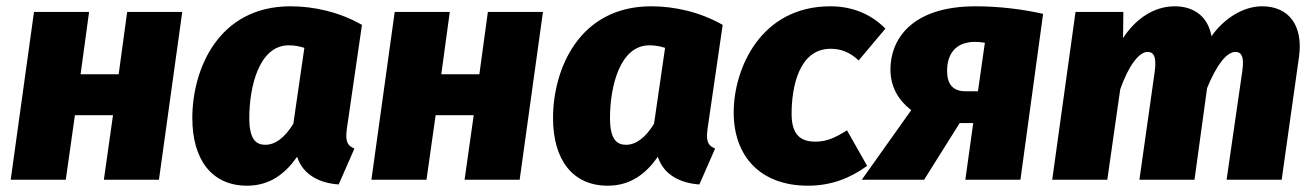

<svg xmlns="http://www.w3.org/2000/svg" viewBox="-20 -571 4175 610"><path d="M310 0H485L559 -533H384L357 -335H236L263 -533H88L14 0H189L218 -205H339Z M903 -551C673 -551 591 -350 591 -196C591 -65 652 19 765 19C838 19 887 -20 924 -73C942 -16 995 11 1056 15L1106 -99C1079 -110 1078 -128 1082 -162L1130 -492C1058 -533 977 -551 903 -551ZM897 -427C917 -427 930 -424 947 -419L912 -178C885 -134 855 -111 823 -111C795 -111 772 -126 772 -196C772 -295 803 -427 897 -427Z M1456 0H1631L1705 -533H1530L1503 -335H1382L1409 -533H1234L1160 0H1335L1364 -205H1485Z M2049 -551C1819 -551 1737 -350 1737 -196C1737 -65 1798 19 1911 19C1984 19 2033 -20 2070 -73C2088 -16 2141 11 2202 15L2252 -99C2225 -110 2224 -128 2228 -162L2276 -492C2204 -533 2123 -551 2049 -551ZM2043 -427C2063 -427 2076 -424 2093 -419L2058 -178C2031 -134 2001 -111 1969 -111C1941 -111 1918 -126 1918 -196C1918 -295 1949 -427 2043 -427Z M2618 -551C2396 -551 2311 -352 2311 -214C2311 -73 2397 19 2547 19C2621 19 2681 -5 2735 -44L2671 -157C2633 -133 2606 -121 2571 -121C2526 -121 2495 -140 2495 -209C2495 -294 2518 -416 2619 -416C2651 -416 2679 -406 2708 -379L2793 -480C2748 -526 2688 -551 2618 -551Z M3080 -551C2871 -551 2809 -441 2809 -351C2809 -294 2835 -252 2875 -221L2718 0H2916L3029 -180H3072L3047 0H3222L3294 -527C3232 -541 3157 -551 3080 -551ZM3078 -438C3088 -438 3098 -437 3109 -435L3087 -281H3048C3006 -281 2989 -305 2989 -346C2989 -397 3014 -438 3078 -438Z M3990 -551C3931 -551 3870 -514 3829 -456C3818 -517 3775 -551 3712 -551C3648 -551 3589 -513 3548 -450L3549 -533H3397L3323 0H3498L3539 -287C3565 -361 3598 -406 3626 -406C3643 -406 3655 -395 3649 -346L3600 0H3775L3815 -291C3844 -362 3876 -406 3905 -406C3922 -406 3934 -395 3927 -346L3877 0H4052L4107 -390C4121 -491 4074 -551 3990 -551Z"/></svg>

Font: Fira Sans ExtraBold
Style: Italic
Weight: 800
Italic angle: -8°
Designer: bBox Type GmbH & Carrois Corporate GbR & Edenspiekermann AG
Foundry: bBox Type GmbH & Carrois Corporate GbR & Edenspiekermann AG
Version: Version 4.301;PS 004.301;hotconv 1.0.88;makeotf.lib2.5.64775